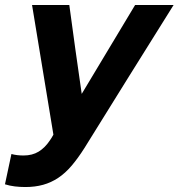

<svg xmlns="http://www.w3.org/2000/svg" viewBox="-72 -541 719 773"><path d="M129 24Q133 18 136.5 12.5Q140 7 143 1Q121 -130 100 -260Q79 -390 57 -521H207Q219 -431 231.5 -342Q244 -253 257 -163Q311 -253 364.5 -342Q418 -431 472 -521H627Q536 -376 447 -233Q358 -90 268 55Q242 96 216.5 126Q191 156 162.5 175Q134 194 101.5 203Q69 212 30 212Q8 212 -12.5 209.5Q-33 207 -52 201Q-45 170 -39 140Q-33 110 -26 79Q-5 85 23 85Q58 85 83.5 69.5Q109 54 129 24Z"/></svg>

Font: Rosa Sans
Style: Bold Italic
Weight: 700
Italic angle: -12°
Designer: Pentagram / MCKL
Foundry: Pentagram / MCKL
Version: Version 1.005;September 16, 2019;FontCreator 11.5.0.2425 64-